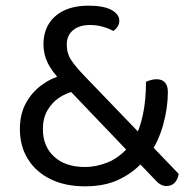

<svg xmlns="http://www.w3.org/2000/svg" viewBox="-20 -641 677 676"><path d="M509 -102 480 -68Q446 -31 397 -8Q348 15 279 15Q210 15 158.5 -10Q107 -35 78.5 -80.5Q50 -126 50 -187Q50 -238 70.5 -276.5Q91 -315 126 -341Q161 -367 204 -378L239 -319Q212 -313 187.5 -296.5Q163 -280 147 -252.5Q131 -225 131 -186Q131 -126 170.5 -89.5Q210 -53 280 -53Q318 -53 358.5 -69Q399 -85 433 -124L455 -156Q473 -189 483.5 -239Q494 -289 494 -353Q503 -357 512.5 -359.5Q522 -362 531 -362Q551 -362 561 -350.5Q571 -339 571 -317Q571 -261 554.5 -202Q538 -143 509 -102ZM565 14Q545 14 525 -9L219 -329L194 -357Q163 -389 148 -419.5Q133 -450 133 -485Q133 -526 151.5 -556.5Q170 -587 205.5 -604Q241 -621 292 -621Q345 -621 372.5 -606Q400 -591 400 -568Q400 -556 393.5 -546.5Q387 -537 379 -532Q363 -541 341.5 -547Q320 -553 297 -553Q259 -553 237 -534.5Q215 -516 215 -484Q215 -453 231 -429Q247 -405 277 -374L609 -29Q606 -9 595 2.5Q584 14 565 14Z"/></svg>

Font: Baloo Tamma 2
Style: Regular
Weight: 400
Designer: Divya Kowshik, Shuchita Grover and Ek Type
Foundry: Ek Type
Version: Version 1.700